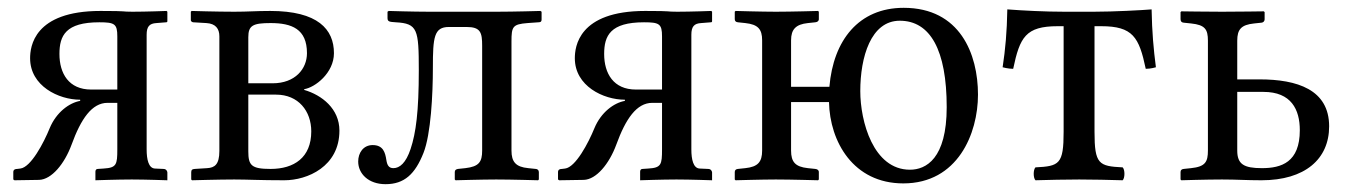

<svg xmlns="http://www.w3.org/2000/svg" viewBox="-20 -459 3450 491"><path d="M14 0 17 2 80 1C112 0 145 -40 163 -89C187 -155 215 -196 255 -196H280V-77C280 -38 278 -30 245 -28L230 -27C226 -27 224 -24 224 -20V2C224 2 281 0 317 0C352 0 408 2 408 2V-18C408 -20 406 -27 398 -27L376 -28C360 -29 355 -51 355 -77V-370C355 -391 362 -399 380 -400L405 -402C407 -402 408 -403 408 -405V-429L406 -431C406 -431 353 -429 319 -429C287 -429 313 -431 237 -431C66 -431 57 -339 57 -310C57 -239 130 -204 185 -204V-201C157 -196 124 -172 107 -131C92 -94 59 -31 32 -28L24 -27C20 -27 14 -26 14 -19ZM132 -321C132 -368 148 -402 234 -402C273 -402 280 -398 280 -366V-230H213C156 -230 132 -271 132 -321Z M615 -246V-364C615 -394 627 -400 672 -400C726 -400 765 -385 765 -323C765 -283 735 -246 677 -246ZM615 -217H686C743 -217 776 -175 776 -123C776 -56 732 -27 672 -27C623 -27 615 -36 615 -72ZM471 2C471 2 541 0 579 0C614 0 644 2 707 2C766 2 848 -33 848 -125C848 -181 803 -216 758 -229V-231C785 -235 834 -272 834 -323C834 -384 793 -431 671 -431C633 -431 615 -429 579 -429C536 -429 470 -431 470 -431L468 -429V-407C468 -405 471 -402.2 474 -402L508 -400C531 -398.6 541 -386 541 -366V-73C541 -38 528.8 -30.2 510 -29L478 -27C471 -26.6 469 -24 469 -18V0Z M896 -46C896 -15 922 12 966 12C1014 12 1041.6 -13.9 1063 -68C1082 -116 1087 -218 1087 -286C1087 -364 1090 -390 1128 -390H1173C1209 -390 1213 -376 1213 -342V-74C1213 -45 1205 -33 1170 -29L1151 -27C1146 -26 1143 -24 1143 -19V0L1145 2C1145 2 1213 0 1249 0C1288 0 1356 2 1356 2L1358 0V-19C1358 -24 1354 -27 1350 -27L1331 -29C1299 -32 1288 -45 1288 -74V-353C1288 -391 1291 -397 1329 -400L1357 -402C1363 -402 1365 -404 1365 -409V-429L1362 -431C1362 -431 1294 -429 1251 -429H1077C1037 -429 974 -431 974 -431L971 -429V-413C971 -404 975 -403 992 -402C1048 -399 1051 -384 1051 -279C1051 -174 1043.7 -119.1 1030 -78C1018 -42 1002 -29 986 -29C974 -29 970 -37 968 -50C965.1 -68.9 960 -88 933 -88C909 -88 896 -68 896 -46Z M1407 0 1410 2 1473 1C1505 0 1538 -40 1556 -89C1580 -155 1608 -196 1648 -196H1673V-77C1673 -38 1671 -30 1638 -28L1623 -27C1619 -27 1617 -24 1617 -20V2C1617 2 1674 0 1710 0C1745 0 1801 2 1801 2V-18C1801 -20 1799 -27 1791 -27L1769 -28C1753 -29 1748 -51 1748 -77V-370C1748 -391 1755 -399 1773 -400L1798 -402C1800 -402 1801 -403 1801 -405V-429L1799 -431C1799 -431 1746 -429 1712 -429C1680 -429 1706 -431 1630 -431C1459 -431 1450 -339 1450 -310C1450 -239 1523 -204 1578 -204V-201C1550 -196 1517 -172 1500 -131C1485 -94 1452 -31 1425 -28L1417 -27C1413 -27 1407 -26 1407 -19ZM1525 -321C1525 -368 1541 -402 1627 -402C1666 -402 1673 -398 1673 -366V-230H1606C1549 -230 1525 -271 1525 -321Z M2281 -406C2359 -406 2401 -331 2401 -185C2401 -53 2348 -25 2307 -25C2213 -25 2180 -149 2180 -226C2180 -313 2207 -406 2281 -406ZM2101 -237H2003V-356C2003 -384 2015.2 -396.8 2046 -400L2065 -402C2070 -402.5 2074 -405 2074 -410V-429L2072 -431C2072 -431 2003 -429 1964 -429C1929 -429 1861 -431 1861 -431L1859 -429V-410C1859 -405 1862 -402.5 1867 -402L1886 -400C1918.8 -396.5 1929 -384 1929 -356V-74C1929 -45 1918.4 -32.4 1886 -29L1867 -27C1862 -26.5 1859 -24 1859 -19V0L1861 2C1861 2 1929 0 1964 0C2003 0 2072 2 2072 2L2074 0V-19C2074 -24 2070 -26.5 2065 -27L2046 -29C2013.6 -32.4 2003 -45 2003 -74V-198H2100C2102 -97 2162 10 2290 10C2429 10 2481 -117 2481 -217C2481 -321 2435 -439 2291 -439C2176 -439 2111 -356 2101 -237Z M2700 -122C2700 -39 2689 -34 2628 -31C2622 -25 2622 -4 2628 2C2670 1 2696 0 2740 0C2783 0 2808 1 2851 2C2857 -4 2857 -25 2851 -31C2790 -34 2779 -39 2779 -122V-392H2796C2877 -392 2893 -364 2910 -283C2923 -283 2936 -287 2936 -287C2930 -333 2926 -377 2925 -435C2902 -433 2827 -429 2777 -429H2702C2652 -429 2596 -432 2556 -435C2555 -377 2551 -333 2544 -287C2544 -287 2558 -283 2571 -283C2588 -364 2603 -392 2685 -392H2700Z M3304 -126C3304 -44 3257 -29 3207 -29C3161 -29 3144 -39 3144 -74V-224H3211C3282 -224 3304 -179 3304 -126ZM3069 -74C3069 -45 3062.4 -32.8 3026 -29L3007 -27C3002 -26.5 2999 -24 2999 -19V0L3001 2C3001 2 3064.4 0 3105 0C3144.4 0 3166.6 2 3206 2C3317 2 3379 -52 3379 -136C3379 -230 3297 -256 3201 -256H3144V-355C3144 -384 3154.3 -395.6 3187 -399L3206 -401C3210 -401.4 3214 -404 3214 -410V-428L3212 -430C3212 -430 3144 -429 3105 -429C3069 -429 3001 -430 3001 -430L2999 -428V-410C2999 -404 3002 -401.5 3007 -401L3026 -399C3061.6 -395.3 3069 -384 3069 -355Z"/></svg>

Font: Libertinus Serif Display
Style: Regular
Weight: 400
Designer: Philipp H. Poll
Foundry: Khaled Hosny
Version: Version 6.1